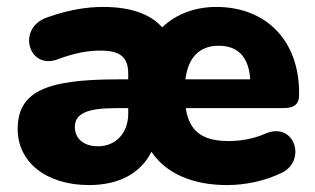

<svg xmlns="http://www.w3.org/2000/svg" viewBox="-20 -523 910 554"><path d="M237 11C323 11 386 -23 417 -85C460 -21 538 11 635 11C688 11 744 -1 790 -23C866 -56 832 -173 747 -138C712 -122 672 -116 640 -116C564 -116 526 -144 516 -211H797C832 -211 843 -225 843 -249V-255C843 -407 747 -503 604 -503C544 -503 488 -483 448 -444C412 -485 352 -503 277 -503C232 -503 177 -495 114 -472C28 -441 62 -320 147 -352C197 -371 236 -377 270 -377C327 -377 350 -358 350 -310V-294H319C109 -294 31 -257 31 -150C31 -58 110 11 237 11ZM196 -157C196 -195 231 -211 315 -211H350V-195C350 -139 314 -101 263 -101C219 -101 196 -125 196 -157ZM515 -294C523 -359 557 -391 611 -391C667 -391 698 -358 702 -294Z"/></svg>

Font: SN Pro Heavy
Style: Regular
Weight: 800
Designer: Tobias Whetton
Foundry: Supernotes
Version: Version 1.001;Glyphs 3.2 (3249)